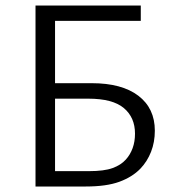

<svg xmlns="http://www.w3.org/2000/svg" viewBox="-20 -678 631 698"><path d="M109.1 0V-658H491.8V-602.2H180.1V-55.8H302.9Q358.5 -55.8 389 -66.9Q419.6 -77.9 437.6 -98.1Q453.5 -115.6 462.2 -139.5Q470.8 -163.3 470.8 -192Q470.8 -251 430.3 -285.1Q389.7 -319.3 301.2 -319.3H154.9V-375.6H313.2Q422.9 -375.6 482.9 -330Q542.9 -284.3 542.9 -202.9Q542.9 -161.3 529.1 -126.1Q515.4 -91 490.3 -64.8Q461 -34.5 414 -17.2Q367 0 292 0Z"/></svg>

Font: Ysabeau
Style: Bold
Weight: 700
Designer: Christian Thalmann (Catharsis Fonts)
Version: Version 2.000;gftools[0.9.27.dev2+g8671c4b]